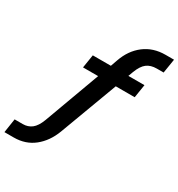

<svg xmlns="http://www.w3.org/2000/svg" viewBox="-246 -851 1095 1178"><g transform="rotate(30 301.5 -262.5)"><path d="M-38 190 -23 91H35Q71 91 97.5 70.5Q124 50 143 0L288 -395H181L196 -489H324L341 -537Q370 -620 432 -667.5Q494 -715 581 -715H641L625 -615H577Q534 -615 507 -594.5Q480 -574 461 -524L448 -489H562L547 -395H413L261 13Q230 95 170.5 142.5Q111 190 28 190Z"/></g></svg>

Font: Mulish
Style: Bold Italic
Weight: 700
Italic angle: -9°
Designer: Vernon Adams
Foundry: Vernon Adams
Version: Version 3.603; ttfautohint (v1.8.3)